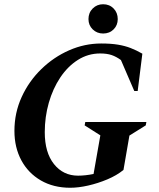

<svg xmlns="http://www.w3.org/2000/svg" viewBox="-20 -875 749 905"><path d="M311 10Q232 10 172.5 -24.5Q113 -59 80.5 -119.5Q48 -180 48 -258Q48 -343 82 -417.5Q116 -492 174.5 -549Q233 -606 306 -638Q379 -670 457 -670Q503 -670 536 -664.5Q569 -659 596 -648.5Q623 -638 651 -622L629 -446H613L550 -592Q528 -608 506 -615.5Q484 -623 452 -623Q395 -623 347 -592.5Q299 -562 264 -509.5Q229 -457 210 -390.5Q191 -324 191 -252Q191 -156 234.5 -101.5Q278 -47 348 -47Q364 -47 383 -49Q402 -51 421 -55L453 -237L379 -284L382 -300H670L667 -284L590 -236L562 -74Q530 -48 486 -29.5Q442 -11 396 -0.5Q350 10 311 10ZM466 -717Q437 -717 417 -736.5Q397 -756 397 -785Q397 -815 417 -835Q437 -855 466 -855Q496 -855 515.5 -835Q535 -815 535 -785Q535 -756 515.5 -736.5Q496 -717 466 -717Z"/></svg>

Font: Spectral
Style: Bold Italic
Weight: 700
Italic angle: -10°
Designer: Jean-Baptiste Levee
Foundry: Production Type
Version: Version 2.001